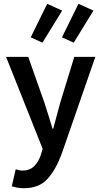

<svg xmlns="http://www.w3.org/2000/svg" viewBox="-20 -791 535 1013"><path d="M106 202Q86 202 71 199Q56 196 42 192L63 102Q70 104 79.5 106.5Q89 109 98 109Q137 109 160.5 85.5Q184 62 196 25L205 -6L12 -491H129L214 -250Q225 -218 235.5 -182.5Q246 -147 257 -112H261Q270 -146 279.5 -181.5Q289 -217 298 -250L372 -491H483L305 22Q274 105 230 153.5Q186 202 106 202ZM204 -566 142 -594 229 -771 308 -735ZM369 -566 307 -594 394 -771 473 -735Z"/></svg>

Font: Source Sans Pro SemiBold
Style: Regular
Weight: 600
Designer: Paul D. Hunt
Foundry: Adobe Systems Incorporated
Version: Version 2.045;hotconv 1.0.109;makeotfexe 2.5.65596